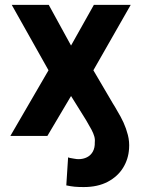

<svg xmlns="http://www.w3.org/2000/svg" viewBox="-20 -550 571 777"><path d="M176.3 -265.6 27.5 -530.3H177.3L267.5 -365.7L359.9 -530.3H509L357.9 -265.6L436.7 -131.4Q441.1 -125.1 445 -118Q448.9 -110.9 453.3 -103.5Q469.5 -76.9 480 -53.8Q490.6 -30.6 497.5 -3.8Q504.4 23.1 502.3 51.6Q499.7 94.2 477.9 129.3Q456.1 164.5 415.8 185.8Q375.4 207 318.6 207Q297.6 207 282 205.6Q266.4 204.1 248.3 200.2L255.6 86.8L263 89.2Q271.2 90.6 280.8 92.3Q290.4 94.1 297.7 94.1Q316.7 94.1 332 86.4Q347.3 78.8 355.8 63.3Q364.3 47.9 363.6 25.9Q365 13.7 361.5 1.6Q358 -10.6 350.3 -25.2Q342.6 -39.8 328.3 -63.9L267.5 -161.5L171.8 0H22Z"/></svg>

Font: Pretendard Std Variable
Style: Regular
Weight: 400
Designer: Base glyphs from Inter by Rasmus Andersson; Hangeul glyphs from Noto Sans CJK(Source Han Sans) by Jang Soo-young and Kan
Foundry: Kil Hyung-jin
Version: Version 1.309;Glyphs 3.2 (3225)